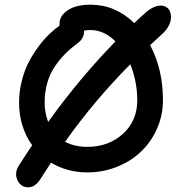

<svg xmlns="http://www.w3.org/2000/svg" viewBox="-20 -754 782 825"><path d="M102.1 50.8Q69.3 50.8 55.2 20.5Q41 -9.8 60.1 -41Q102.1 -106.9 118.2 -129.9Q62 -209 62 -313Q62 -360.8 73.7 -406.7Q85.4 -452.6 103.8 -487.8Q122.1 -522.9 146 -554.7Q169.9 -586.4 191.9 -607.4Q213.9 -628.4 235.8 -644V-652.8Q235.8 -686 271.2 -710Q306.6 -733.9 369.1 -733.9Q475.1 -733.9 557.1 -654.8Q577.1 -674.8 600.1 -694.8Q637.7 -730 670.9 -730Q685.5 -730 696.5 -722.2Q707.5 -714.4 711.7 -701.4Q715.8 -688.5 714.4 -672.9Q712.9 -657.2 702.9 -639.6Q692.9 -622.1 675.8 -606.9Q667 -598.6 650.4 -583.3Q633.8 -567.9 625 -560.1Q680.2 -456.5 680.2 -323.2Q680.2 -259.8 655.3 -202.6Q630.4 -145.5 587.6 -104Q544.9 -62.5 484.1 -37.8Q423.3 -13.2 355 -13.2Q269 -13.2 199.2 -55.2Q198.7 -54.2 155.8 12.2Q131.8 50.8 102.1 50.8ZM171.9 -313Q171.9 -268.6 187 -230Q320.3 -416 476.1 -576.2Q427.2 -625 368.2 -625Q352.5 -625 340.8 -622.1Q342.3 -607.4 335 -592.8Q327.6 -578.1 313 -567.9Q283.2 -545.9 260.3 -522.9Q237.3 -500 216.1 -469Q194.8 -438 183.3 -398.2Q171.9 -358.4 171.9 -313ZM569.8 -323.2Q569.8 -401.9 540 -478Q384.3 -320.8 259.8 -145Q299.8 -123 355 -123Q446.8 -123 508.3 -179Q569.8 -234.9 569.8 -323.2Z"/></svg>

Font: Shantell Sans Bouncy
Style: Regular
Weight: 500
Designer: Stephen Nixon, Anya Danilova, Shantell Martin
Foundry: Arrow Type
Version: Version 1.006;[9816181b4]